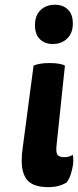

<svg xmlns="http://www.w3.org/2000/svg" viewBox="-20 -767 328 807"><path d="M252.9 -491.2Q245.1 -496.1 228.5 -499Q211.9 -502 188.5 -502Q164.1 -502 148.4 -499Q131.8 -496.1 121.1 -491.2Q106.4 -377.9 76.2 -151.4Q74.2 -138.7 72.3 -121.1Q71.3 -102.5 71.3 -90.8Q71.3 -35.2 96.7 -7.8Q123 19.5 181.6 19.5Q207 19.5 225.6 14.6Q243.2 9.8 258.8 1Q274.4 -16.6 282.2 -51.8Q288.1 -74.2 288.1 -92.8Q288.1 -105.5 286.1 -116.2Q277.3 -111.3 268.6 -108.4Q259.8 -106.4 248 -106.4Q231.4 -106.4 222.7 -115.2Q213.9 -125 217.8 -157.2Q229.5 -268.6 252.9 -491.2ZM210.9 -747.1Q172.9 -747.1 149.4 -723.6Q127 -701.2 127 -661.1Q127 -623 147.5 -602.5Q168 -582 202.1 -582Q239.3 -582 262.7 -605.5Q286.1 -627.9 286.1 -668Q286.1 -707 265.6 -726.6Q245.1 -747.1 210.9 -747.1Z"/></svg>

Font: cl
Style: Bold Italic
Weight: 400
Designer: Mitja Miklavcic
Version: Version 7.504; 2011; Build 1022